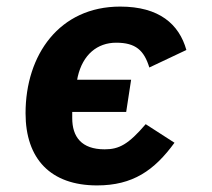

<svg xmlns="http://www.w3.org/2000/svg" viewBox="-20 -548 640 580"><path d="M273.1 12.1C381 12.1 446 -33 507.1 -116.8L420.1 -172.9C367.9 -111.9 339.8 -96.9 296.2 -96.9C225.9 -96.9 198.2 -134.9 198.2 -191.1V-201V-209.9H361.2L376.1 -307.2H213.1L214.8 -316.1C230.1 -383.2 274.1 -419 331 -419C389.9 -419 415.1 -396 431.1 -344.1L543 -397C521 -475.1 460.9 -528.1 343 -528.1C159.1 -528.1 57.2 -382.1 57.2 -206C57.2 -67.8 133.2 12.1 273.1 12.1Z"/></svg>

Font: Margiela Mono Italic Bold It
Style: Regular
Weight: 700
Designer: Mike Abbink, Paul van der Laan, Pieter van Rosmalen
Foundry: Bold Monday
Version: Version 2.003 2021